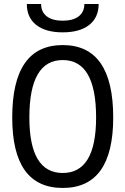

<svg xmlns="http://www.w3.org/2000/svg" viewBox="-20 -928 626 958"><path d="M293 9.8Q41 9.8 41 -341.8Q41 -703.1 293 -703.1Q544.9 -703.1 544.9 -341.8Q544.9 9.8 293 9.8ZM293 -64.9Q459.5 -64.9 459.5 -341.8Q459.5 -628.4 293 -628.4Q126.5 -628.4 126.5 -341.8Q126.5 -64.9 293 -64.9ZM293 -766.6Q207.5 -766.6 160.6 -803.7Q113.8 -840.8 113.8 -908.2H185.1Q185.1 -868.2 213.4 -846.4Q241.7 -824.7 293 -824.7Q344.2 -824.7 372.6 -846.4Q400.9 -868.2 400.9 -908.2H472.2Q472.2 -840.8 425.3 -803.7Q378.4 -766.6 293 -766.6Z"/></svg>

Font: Cascadia Mono NF SemiLight
Style: Regular
Weight: 350
Monospace: yes
Designer: Aaron Bell
Foundry: Saja Typeworks
Version: Version 2404.023; ttfautohint (v1.8.4)